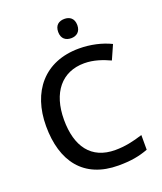

<svg xmlns="http://www.w3.org/2000/svg" viewBox="-165 -1025 964 1141"><g transform="rotate(-20 316.5 -454.5)"><path d="M380 -919C346 -919 319 -902 319 -858C319 -815 346 -797 380 -797C412 -797 440 -815 440 -858C440 -902 412 -919 380 -919ZM400 -631C461 -631 515 -611 561 -590L601 -680C544 -708 473 -724 401 -724C181 -724 60 -573 60 -357C60 -134 166 10 386 10C464 10 518 0 574 -21V-114C515 -95 460 -83 399 -83C247 -83 173 -187 173 -356C173 -527 258 -631 400 -631Z"/></g></svg>

Font: Noto Sans Bamum Medium
Style: Regular
Weight: 500
Designer: Monotype Design Team
Foundry: Monotype Imaging Inc.
Version: Version 2.002